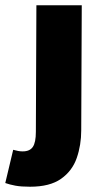

<svg xmlns="http://www.w3.org/2000/svg" viewBox="-70 -520 380 728"><path d="M44 188Q10 188 -11.5 184Q-33 180 -50 174L-20 48Q-9 51 -1 52.5Q7 54 16 54Q43 54 54.5 37Q66 20 66 -20L68 -500H240L238 -26Q238 30 221 79Q204 128 161.5 158Q119 188 44 188Z"/></svg>

Font: Assistant ExtraLight ExtraBold
Style: Regular
Weight: 800
Version: Version 3.000